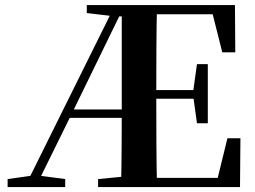

<svg xmlns="http://www.w3.org/2000/svg" viewBox="-20 -761 1039 781"><path d="M472.3 0Q474.3 -82.1 474.8 -164Q475.3 -246 475.3 -319.3V-740.5H618.7Q616.7 -655.6 616.2 -567.7Q615.7 -479.8 615.7 -387.2V-359.2Q615.7 -263 616.2 -174.8Q616.7 -86.6 618.7 0ZM11 0V-32.6L115.6 -47.3H134.1L245.2 -32.6V0ZM781.2 -259.7 766 -369.7V-390.7L781.2 -500.1H825.3V-259.7ZM884.2 -548 845.2 -702.9H545.2V-740.5H935.7L937.1 -548ZM545.2 0V-37.4H865.6L905.1 -198.6H958L956.3 0ZM333.1 -707.9V-740.5H545.2V-694.2H449.3ZM379 0V-32.6L530.9 -47.3H545.2V0ZM80.9 0 448.1 -740.5H487.4L272.1 -298.8L124.8 0ZM244.2 -281.6 255.7 -315.8H546.7V-281.6ZM545.2 -359.5V-394.7H791.3V-359.5Z"/></svg>

Font: Noto Serif TC
Style: Regular
Weight: 200
Designer: Ryoko NISHIZUKA 西塚涼子 (kana & ideographs); Frank Grießhammer (Latin, Greek & Cyrillic); Wenlong ZHANG 张文龙 (bopomofo); San
Foundry: Adobe
Version: Version 2.001;hotconv 1.1.0;makeotfexe 2.6.0